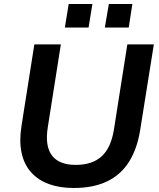

<svg xmlns="http://www.w3.org/2000/svg" viewBox="-20 -926 792 956"><path d="M347 10Q277 10 223.5 -9.5Q170 -29 135 -68Q100 -107 87.5 -165Q75 -223 87 -299L151 -705H283L218 -293Q203 -199 238.5 -152Q274 -105 357 -105Q439 -105 485.5 -147Q532 -189 547 -279L614 -705H746L678 -279Q663 -185 622.5 -120.5Q582 -56 513.5 -23Q445 10 347 10ZM502 -789 522 -906H639L621 -789ZM303 -789 322 -906H440L421 -789Z"/></svg>

Font: Nunito Sans 10pt
Style: Bold Italic
Weight: 700
Italic angle: -9°
Designer: Vernon Adams
Foundry: Vernon Adams
Version: Version 3.101;gftools[0.9.27]